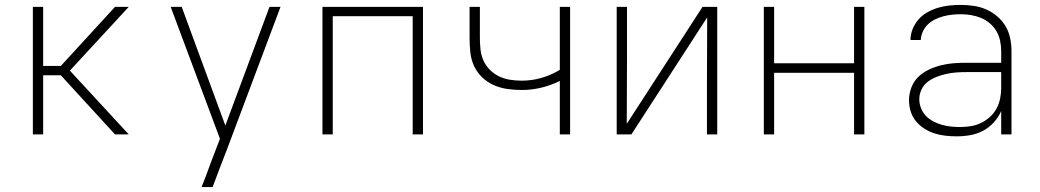

<svg xmlns="http://www.w3.org/2000/svg" viewBox="-20 -548 4240 783"><path d="M114 0V-520H156V-279H228L449 -520H505L265 -260L505 0H449L228 -241H156V0Z M802 215Q812 189 822 163.5Q832 138 841 112L877 18L676 -520H721L899 -36L1079 -520H1124L905 63L881 125L847 215Z M1295 0V-520H1705V0H1663V-482H1337V0Z M2263 0V-218Q2227 -200 2187.5 -190.5Q2148 -181 2108 -181Q2079 -181 2050 -185Q2021 -189 1994.5 -200.5Q1968 -212 1946.5 -232.5Q1925 -253 1913 -279.5Q1901 -306 1898 -335Q1895 -364 1895 -394V-520H1937V-394Q1937 -370 1939.5 -346.5Q1942 -323 1951.5 -301.5Q1961 -280 1978 -263Q1995 -246 2016.5 -236Q2038 -226 2061.5 -222.5Q2085 -219 2108 -219Q2149 -219 2188.5 -230.5Q2228 -242 2263 -263V-520H2305V0Z M2495 0V-520H2537V-312Q2537 -245 2536.5 -177.5Q2536 -110 2536 -43L2845 -520H2905V0H2863V-208Q2863 -275 2863.5 -342.5Q2864 -410 2864 -477L2555 0Z M3095 0V-520H3137V-290H3463V-520H3505V0H3463V-251H3137V0Z M3882 8Q3859 8 3836 5.5Q3813 3 3791 -4Q3769 -11 3749.5 -23.5Q3730 -36 3715.5 -53.5Q3701 -71 3694 -93.5Q3687 -116 3687 -139Q3687 -165 3696.5 -190.5Q3706 -216 3724.5 -234Q3743 -252 3767 -263.5Q3791 -275 3816.5 -281.5Q3842 -288 3868 -290Q3894 -292 3920 -292H4063V-340Q4063 -361 4058.5 -382Q4054 -403 4043.5 -421Q4033 -439 4016.5 -453Q4000 -467 3980.5 -475Q3961 -483 3940 -486.5Q3919 -490 3898 -490Q3880 -490 3862 -488Q3844 -486 3827 -481.5Q3810 -477 3793.5 -469Q3777 -461 3764 -448.5Q3751 -436 3743.5 -419.5Q3736 -403 3735 -385H3693Q3693 -408 3702 -430Q3711 -452 3726.5 -469.5Q3742 -487 3763 -498.5Q3784 -510 3806 -516.5Q3828 -523 3851.5 -525.5Q3875 -528 3898 -528Q3925 -528 3951.5 -524Q3978 -520 4002 -509.5Q4026 -499 4046.5 -481.5Q4067 -464 4080.5 -441.5Q4094 -419 4099.5 -392.5Q4105 -366 4105 -340V0H4063V-95Q4052 -70 4033 -49Q4014 -28 3989.5 -15Q3965 -2 3937.5 3Q3910 8 3882 8ZM3895 -30Q3917 -30 3939 -33.5Q3961 -37 3980.5 -46.5Q4000 -56 4016.5 -70.5Q4033 -85 4043.5 -104.5Q4054 -124 4058.5 -145.5Q4063 -167 4063 -189V-254H3921Q3900 -254 3879.5 -252.5Q3859 -251 3839 -246.5Q3819 -242 3799.5 -234.5Q3780 -227 3763.5 -214.5Q3747 -202 3738 -183Q3729 -164 3729 -143Q3729 -125 3736 -107Q3743 -89 3756 -75.5Q3769 -62 3786 -53Q3803 -44 3821 -39Q3839 -34 3857.5 -32Q3876 -30 3895 -30Z"/></svg>

Font: Iosevka Extralight Extended
Style: Regular
Weight: 200
Width: 7
Monospace: yes
Designer: Belleve Invis
Foundry: Belleve Invis
Version: Version 32.5.0; ttfautohint (v1.8.4)